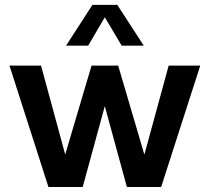

<svg xmlns="http://www.w3.org/2000/svg" viewBox="-20 -752 843 772"><path d="M627.9 0H490.2L401.4 -325.2L312.5 0H174.8L18.1 -488.3H145L242.2 -130.9L348.1 -488.3H455.1L560.5 -130.4L658.2 -488.3H785.2ZM558.1 -568.4H469.2L401.4 -682.6L334.5 -568.4H245.6L351.6 -732.4H451.7Z"/></svg>

Font: Kumbh Sans SemiBold
Style: Regular
Weight: 600
Version: Version 1.005